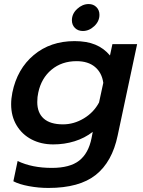

<svg xmlns="http://www.w3.org/2000/svg" viewBox="-20 -698 705 948"><path d="M335 -598Q335 -630 361 -654Q387 -678 418 -678Q441 -678 456 -663Q471 -648 471 -625Q471 -593 445.5 -569Q420 -545 389 -545Q365 -545 350 -560Q335 -575 335 -598ZM46 197 67 97Q138 131 236 131Q325 131 371 95Q417 59 432 -16L438 -47Q398 -16 348 -0.5Q298 15 243 15Q183 15 136 -9.5Q89 -34 62 -79Q35 -124 35 -183Q35 -211 41 -241Q65 -358 147 -426.5Q229 -495 348 -495Q408 -495 450.5 -477.5Q493 -460 523 -424L535 -480H657L561 -29Q534 101 453 165.5Q372 230 219 230Q170 230 122 221Q74 212 46 197ZM469 -192 490 -289Q483 -339 449 -367.5Q415 -396 358 -396Q285 -396 234.5 -354Q184 -312 169 -241Q164 -220 164 -194Q164 -141 196 -112.5Q228 -84 291 -84Q345 -84 394 -113.5Q443 -143 469 -192Z"/></svg>

Font: Prompt Medium
Style: Italic
Weight: 500
Italic angle: -12°
Designer: Katatrad Team
Foundry: CadsonDemak
Version: Version 1.001